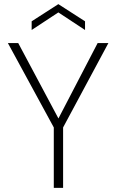

<svg xmlns="http://www.w3.org/2000/svg" viewBox="-20 -908 562 928"><path d="M240 0V-292L18 -700H68L268 -325H257L452 -700H504L285 -292V0ZM133 -763V-805L262 -888L391 -805V-763L262 -848Z"/></svg>

Font: DM Sans 28pt ExtraLight
Style: Regular
Weight: 250
Version: Version 4.004;gftools[0.9.30]